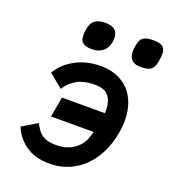

<svg xmlns="http://www.w3.org/2000/svg" viewBox="-141 -876 883 992"><g transform="rotate(20 300.0 -379.5)"><path d="M39 -117 122 -166.5Q136.5 -138 151.2 -122Q166 -106 187.5 -98Q209 -90 242.5 -90Q303.5 -90 343.5 -119.5Q383.5 -149 396.5 -196.5L404 -220H169.5L189 -331H424.5L425.5 -350.5Q424 -398.5 401.8 -425.2Q379.5 -452 324.5 -452Q269 -452 230.5 -431Q192 -410 167.5 -371L92 -433Q125.5 -488.5 186 -520.8Q246.5 -553 323 -553Q389 -553 436.8 -525.2Q484.5 -497.5 509.8 -447Q535 -396.5 535 -329.5Q535 -295.5 528.5 -260Q514 -178.5 474.5 -116.8Q435 -55 375.5 -21.5Q316 12 244.5 12Q166 12 114.5 -23.2Q63 -58.5 39 -117ZM182.5 -672.5Q182.5 -683 185 -700.5Q191 -741.5 212 -756.2Q233 -771 266.5 -771Q305 -771 321.8 -755.8Q338.5 -740.5 338.5 -712Q338.5 -699.5 336.5 -689Q330.5 -654.5 306.8 -636.5Q283 -618.5 249.5 -618.5Q213 -618.5 197.8 -631.2Q182.5 -644 182.5 -672.5ZM451 -681Q451 -691.5 454 -711.5Q458 -734.5 465.8 -747Q473.5 -759.5 489.2 -765.2Q505 -771 532.5 -771Q570.5 -771 585 -758.5Q599.5 -746 599.5 -719.5Q599.5 -707 596 -683.5Q592 -656.5 582.5 -642.5Q573 -628.5 557.2 -623.5Q541.5 -618.5 515.5 -618.5Q451 -618.5 451 -681Z"/></g></svg>

Font: JuliaMono Black
Style: Italic
Weight: 900
Italic angle: -9°
Monospace: yes
Designer: cormullion
Foundry: corm
Version: Version 0.057; ttfautohint (v1.8.4)